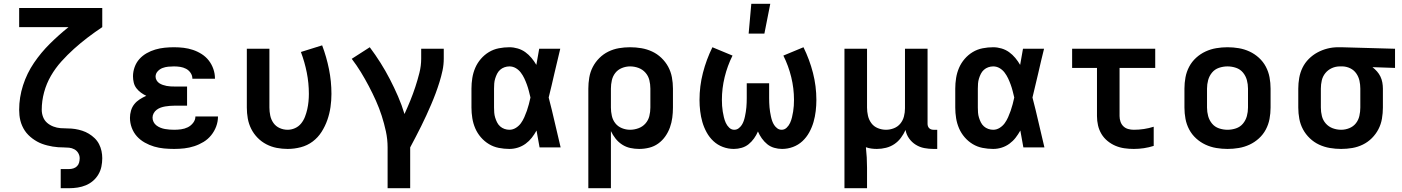

<svg xmlns="http://www.w3.org/2000/svg" viewBox="-20 -777 7390 1012"><path d="M300 215V114H345Q356 114 367 110.5Q378 107 386 99Q394 91 397 79.5Q400 68 400 57Q400 43 392.5 30Q385 17 372 10Q359 3 344.5 1.5Q330 0 315.5 0Q301 0 286.5 -1Q272 -2 257.5 -4.5Q243 -7 229 -10.5Q215 -14 201.5 -19Q188 -24 175.5 -31Q163 -38 151.5 -46.5Q140 -55 129.5 -65.5Q119 -76 111 -88Q103 -100 97 -113.5Q91 -127 87.5 -141Q84 -155 82.5 -169.5Q81 -184 81 -198Q81 -264 101.5 -327.5Q122 -391 159 -445.5Q196 -500 243 -546.5Q290 -593 341 -634H81V-735H519V-634Q480 -608 442.5 -579.5Q405 -551 370 -519.5Q335 -488 303.5 -453Q272 -418 248.5 -377.5Q225 -337 212.5 -291Q200 -245 200 -198Q200 -179 207 -160.5Q214 -142 228.5 -129.5Q243 -117 261.5 -110Q280 -103 299 -101.5Q318 -100 337.5 -100Q357 -100 376 -97Q395 -94 413.5 -88Q432 -82 448.5 -72Q465 -62 479 -48.5Q493 -35 502 -17.5Q511 0 515 19Q519 38 519 57Q519 79 514.5 101Q510 123 498.5 142.5Q487 162 470 176.5Q453 191 432.5 199.5Q412 208 389.5 211.5Q367 215 345 215Z M898 8Q871 8 844.5 5.5Q818 3 792.5 -4.5Q767 -12 743 -25.5Q719 -39 701.5 -58.5Q684 -78 674.5 -103.5Q665 -129 665 -156Q665 -175 670.5 -194Q676 -213 688 -228Q700 -243 716.5 -253.5Q733 -264 751 -272Q736 -279 722.5 -289Q709 -299 699 -312Q689 -325 685 -341.5Q681 -358 681 -375Q681 -399 689.5 -423Q698 -447 714.5 -465.5Q731 -484 753 -496.5Q775 -509 799 -516Q823 -523 848 -525.5Q873 -528 897 -528Q923 -528 948 -525Q973 -522 997 -514Q1021 -506 1043 -492Q1065 -478 1080.5 -458Q1096 -438 1104.5 -413.5Q1113 -389 1113 -364V-362H994V-363Q994 -379 984.5 -393Q975 -407 960.5 -414.5Q946 -422 930 -424.5Q914 -427 897 -427Q882 -427 866.5 -425.5Q851 -424 836.5 -418.5Q822 -413 811 -401Q800 -389 800 -373Q800 -363 805.5 -353.5Q811 -344 819.5 -338.5Q828 -333 838 -329.5Q848 -326 858.5 -324Q869 -322 879.5 -321.5Q890 -321 900 -321H966V-220H900Q888 -220 875.5 -219Q863 -218 851 -216Q839 -214 827.5 -210Q816 -206 806 -198.5Q796 -191 790 -180Q784 -169 784 -157Q784 -145 789.5 -134Q795 -123 805 -115.5Q815 -108 826.5 -103.5Q838 -99 849.5 -97Q861 -95 873.5 -94Q886 -93 898 -93Q916 -93 934.5 -95.5Q953 -98 969.5 -106Q986 -114 998 -129.5Q1010 -145 1010 -163H1129Q1129 -136 1119.5 -110.5Q1110 -85 1093 -64Q1076 -43 1053 -29Q1030 -15 1004 -6.5Q978 2 951.5 5Q925 8 898 8Z M1496 8Q1467 8 1438.5 2.5Q1410 -3 1384 -16.5Q1358 -30 1337.5 -51Q1317 -72 1304 -98Q1291 -124 1286 -152.5Q1281 -181 1281 -210V-520H1400V-210Q1400 -189 1404.5 -167.5Q1409 -146 1421.5 -128.5Q1434 -111 1454 -102Q1474 -93 1496 -93Q1516 -93 1535 -101.5Q1554 -110 1567 -126Q1580 -142 1587.5 -161.5Q1595 -181 1599.5 -201Q1604 -221 1606 -241.5Q1608 -262 1608 -282Q1608 -339 1597 -394.5Q1586 -450 1566 -503L1678 -538Q1701 -477 1714 -412.5Q1727 -348 1727 -282Q1727 -247 1722 -212.5Q1717 -178 1705.5 -145Q1694 -112 1675 -82Q1656 -52 1628 -31Q1600 -10 1565.5 -1Q1531 8 1496 8Z M2023 215V0Q2023 -43 2014 -84.5Q2005 -126 1992 -166.5Q1979 -207 1961.5 -246Q1944 -285 1924 -323Q1904 -361 1882 -397Q1860 -433 1834 -467L1929 -528Q1959 -488 1985.5 -446Q2012 -404 2035 -359.5Q2058 -315 2078 -269Q2098 -223 2112 -176Q2128 -211 2142.5 -246.5Q2157 -282 2169 -318.5Q2181 -355 2190.5 -392.5Q2200 -430 2200 -468V-520H2319V-468Q2319 -436 2312.5 -405.5Q2306 -375 2296.5 -344.5Q2287 -314 2276 -284.5Q2265 -255 2252.5 -226Q2240 -197 2227 -168.5Q2214 -140 2200 -112Q2186 -84 2171.5 -56Q2157 -28 2142 0V215Z M2665 8Q2637 8 2609 2.5Q2581 -3 2557 -17.5Q2533 -32 2514.5 -53.5Q2496 -75 2485 -100.5Q2474 -126 2469.5 -154Q2465 -182 2465 -210V-310Q2465 -338 2469.5 -366Q2474 -394 2485 -419.5Q2496 -445 2514.5 -466.5Q2533 -488 2557 -502.5Q2581 -517 2609 -522.5Q2637 -528 2665 -528Q2687 -528 2709 -521.5Q2731 -515 2749 -502Q2767 -489 2781.5 -471.5Q2796 -454 2807 -435Q2811 -456 2814.5 -477.5Q2818 -499 2822 -520H2933Q2917 -456 2902.5 -391.5Q2888 -327 2872 -263Q2889 -198 2904 -132Q2919 -66 2935 0H2824Q2820 -22 2816 -44.5Q2812 -67 2808 -89Q2797 -69 2783 -51Q2769 -33 2750.5 -19.5Q2732 -6 2710 1Q2688 8 2665 8ZM2665 -93Q2683 -93 2699 -103Q2715 -113 2725.5 -127.5Q2736 -142 2743.5 -159Q2751 -176 2757 -193Q2763 -210 2767.5 -227.5Q2772 -245 2776 -263Q2772 -280 2767.5 -297.5Q2763 -315 2757 -331.5Q2751 -348 2743.5 -364Q2736 -380 2725 -394.5Q2714 -409 2698.5 -418Q2683 -427 2665 -427Q2652 -427 2639 -422.5Q2626 -418 2616 -409Q2606 -400 2600 -388Q2594 -376 2590 -363Q2586 -350 2585 -336.5Q2584 -323 2584 -310V-210Q2584 -197 2585 -183.5Q2586 -170 2590 -157Q2594 -144 2600 -132Q2606 -120 2616 -111Q2626 -102 2639 -97.5Q2652 -93 2665 -93Z M3081 215V-310Q3081 -339 3086 -368.5Q3091 -398 3104.5 -424Q3118 -450 3139 -471Q3160 -492 3186.5 -505Q3213 -518 3242 -523Q3271 -528 3301 -528Q3331 -528 3360.5 -523Q3390 -518 3417 -505.5Q3444 -493 3466 -472Q3488 -451 3502 -425Q3516 -399 3521.5 -369.5Q3527 -340 3527 -310V-210Q3527 -183 3523.5 -156.5Q3520 -130 3511 -105Q3502 -80 3486.5 -58Q3471 -36 3449.5 -20.5Q3428 -5 3402 1.5Q3376 8 3349 8Q3325 8 3302 3Q3279 -2 3259 -15Q3239 -28 3224.5 -46.5Q3210 -65 3200 -86V215ZM3301 -93Q3323 -93 3345 -101Q3367 -109 3382 -126Q3397 -143 3402.5 -165Q3408 -187 3408 -210V-310Q3408 -333 3402.5 -355Q3397 -377 3382 -394Q3367 -411 3345.5 -419Q3324 -427 3301 -427Q3279 -427 3258 -418.5Q3237 -410 3223.5 -393Q3210 -376 3205 -354Q3200 -332 3200 -310V-210Q3200 -188 3205 -166Q3210 -144 3223.5 -127Q3237 -110 3258 -101.5Q3279 -93 3301 -93Z M4102 8Q4081 8 4060.5 2Q4040 -4 4024 -17Q4008 -30 3995.5 -47.5Q3983 -65 3975 -84Q3967 -65 3954.5 -47.5Q3942 -30 3926 -17Q3910 -4 3889.5 2Q3869 8 3848 8Q3818 8 3790 -2.5Q3762 -13 3740.5 -33Q3719 -53 3704.5 -79.5Q3690 -106 3682 -134Q3674 -162 3670.5 -191.5Q3667 -221 3667 -250Q3667 -323 3685 -393Q3703 -463 3735 -528L3841 -484Q3814 -430 3799.5 -370.5Q3785 -311 3785 -251Q3785 -235 3786 -219.5Q3787 -204 3789.5 -189Q3792 -174 3795.5 -159Q3799 -144 3805.5 -129.5Q3812 -115 3823.5 -104Q3835 -93 3850 -93Q3863 -93 3873 -100.5Q3883 -108 3889.5 -118Q3896 -128 3900 -139.5Q3904 -151 3906.5 -163Q3909 -175 3911 -187Q3913 -199 3914 -211Q3915 -223 3915.5 -235.5Q3916 -248 3916 -260V-338H4034V-260Q4034 -248 4034.5 -235.5Q4035 -223 4036 -211Q4037 -199 4039 -187Q4041 -175 4043.5 -163Q4046 -151 4050 -139.5Q4054 -128 4060.5 -118Q4067 -108 4077 -100.5Q4087 -93 4100 -93Q4115 -93 4126.5 -104Q4138 -115 4144.5 -129.5Q4151 -144 4154.5 -159Q4158 -174 4160.5 -189Q4163 -204 4164 -219.5Q4165 -235 4165 -251Q4165 -311 4150.5 -370.5Q4136 -430 4109 -484L4215 -528Q4247 -463 4265 -393Q4283 -323 4283 -250Q4283 -221 4279.5 -191.5Q4276 -162 4268 -134Q4260 -106 4245.5 -79.5Q4231 -53 4209.5 -33Q4188 -13 4160 -2.5Q4132 8 4102 8ZM3926 -600 3940 -757H4040L4009 -600Z M4431 215V-520H4550V-210Q4550 -188 4555 -166.5Q4560 -145 4573 -127.5Q4586 -110 4607 -101.5Q4628 -93 4650 -93Q4671 -93 4691.5 -101Q4712 -109 4725.5 -125.5Q4739 -142 4744.5 -163Q4750 -184 4750 -206V-520H4869V-124Q4869 -118 4871 -112Q4873 -106 4877.5 -101.5Q4882 -97 4888 -95Q4894 -93 4900 -93H4920V8H4900Q4876 8 4852 3.5Q4828 -1 4807 -14Q4786 -27 4771.5 -47.5Q4757 -68 4753 -92Q4743 -70 4728.5 -50.5Q4714 -31 4694 -17.5Q4674 -4 4650 2Q4626 8 4602 8Q4587 8 4572.5 6Q4558 4 4544 -1Q4547 26 4548.5 53Q4550 80 4550 107V215Z M5215 8Q5187 8 5159 2.5Q5131 -3 5107 -17.5Q5083 -32 5064.5 -53.5Q5046 -75 5035 -100.5Q5024 -126 5019.5 -154Q5015 -182 5015 -210V-310Q5015 -338 5019.5 -366Q5024 -394 5035 -419.5Q5046 -445 5064.5 -466.5Q5083 -488 5107 -502.5Q5131 -517 5159 -522.5Q5187 -528 5215 -528Q5237 -528 5259 -521.5Q5281 -515 5299 -502Q5317 -489 5331.5 -471.5Q5346 -454 5357 -435Q5361 -456 5364.5 -477.5Q5368 -499 5372 -520H5483Q5467 -456 5452.5 -391.5Q5438 -327 5422 -263Q5439 -198 5454 -132Q5469 -66 5485 0H5374Q5370 -22 5366 -44.5Q5362 -67 5358 -89Q5347 -69 5333 -51Q5319 -33 5300.5 -19.5Q5282 -6 5260 1Q5238 8 5215 8ZM5215 -93Q5233 -93 5249 -103Q5265 -113 5275.5 -127.5Q5286 -142 5293.5 -159Q5301 -176 5307 -193Q5313 -210 5317.5 -227.5Q5322 -245 5326 -263Q5322 -280 5317.5 -297.5Q5313 -315 5307 -331.5Q5301 -348 5293.5 -364Q5286 -380 5275 -394.5Q5264 -409 5248.5 -418Q5233 -427 5215 -427Q5202 -427 5189 -422.5Q5176 -418 5166 -409Q5156 -400 5150 -388Q5144 -376 5140 -363Q5136 -350 5135 -336.5Q5134 -323 5134 -310V-210Q5134 -197 5135 -183.5Q5136 -170 5140 -157Q5144 -144 5150 -132Q5156 -120 5166 -111Q5176 -102 5189 -97.5Q5202 -93 5215 -93Z M5956 8Q5931 8 5906.5 4.5Q5882 1 5859.5 -8.5Q5837 -18 5817.5 -34Q5798 -50 5785.5 -71Q5773 -92 5767.5 -116Q5762 -140 5762 -165V-419H5631V-520H6069V-419H5881V-165Q5881 -150 5886 -135.5Q5891 -121 5901.5 -111Q5912 -101 5926.5 -97Q5941 -93 5956 -93Q5983 -93 6009.5 -97Q6036 -101 6061 -109V-8Q6036 0 6009.5 4Q5983 8 5956 8Z M6450 8Q6420 8 6390.5 3Q6361 -2 6334 -14.5Q6307 -27 6284.5 -47.5Q6262 -68 6248 -94.5Q6234 -121 6228.5 -150.5Q6223 -180 6223 -210V-310Q6223 -340 6228.5 -369.5Q6234 -399 6248 -425.5Q6262 -452 6284.5 -472.5Q6307 -493 6334 -505.5Q6361 -518 6390.5 -523Q6420 -528 6450 -528Q6480 -528 6509.5 -523Q6539 -518 6566 -505.5Q6593 -493 6615.5 -472.5Q6638 -452 6652 -425.5Q6666 -399 6671.5 -369.5Q6677 -340 6677 -310V-210Q6677 -180 6671.5 -150.5Q6666 -121 6652 -94.5Q6638 -68 6615.5 -47.5Q6593 -27 6566 -14.5Q6539 -2 6509.5 3Q6480 8 6450 8ZM6450 -93Q6473 -93 6495 -100.5Q6517 -108 6531.5 -125.5Q6546 -143 6552 -165Q6558 -187 6558 -210V-310Q6558 -333 6552 -355Q6546 -377 6531.5 -394.5Q6517 -412 6495 -419.5Q6473 -427 6450 -427Q6427 -427 6405 -419.5Q6383 -412 6368.5 -394.5Q6354 -377 6348 -355Q6342 -333 6342 -310V-210Q6342 -187 6348 -165Q6354 -143 6368.5 -125.5Q6383 -108 6405 -100.5Q6427 -93 6450 -93Z M7049 8Q7019 8 6989.5 3Q6960 -2 6933 -14.5Q6906 -27 6884 -48Q6862 -69 6848 -95Q6834 -121 6828.5 -150.5Q6823 -180 6823 -210V-310Q6823 -338 6828 -366.5Q6833 -395 6845.5 -420.5Q6858 -446 6878.5 -466.5Q6899 -487 6924 -500.5Q6949 -514 6976.5 -521Q7004 -528 7033 -528H7050L7333 -520V-419L7214 -423Q7227 -413 7238 -400.5Q7249 -388 7256 -373.5Q7263 -359 7266 -342.5Q7269 -326 7269 -310V-210Q7269 -181 7264 -151.5Q7259 -122 7245.5 -96Q7232 -70 7211 -49Q7190 -28 7163.5 -15Q7137 -2 7108 3Q7079 8 7049 8ZM7049 -93Q7071 -93 7092 -101.5Q7113 -110 7126.5 -127Q7140 -144 7145 -166Q7150 -188 7150 -210V-310Q7150 -331 7145.5 -351.5Q7141 -372 7129 -389.5Q7117 -407 7098 -416.5Q7079 -426 7058 -427H7042Q7020 -427 7000 -418Q6980 -409 6966 -392Q6952 -375 6947 -353.5Q6942 -332 6942 -310V-210Q6942 -187 6947.5 -165Q6953 -143 6968 -126Q6983 -109 7004.5 -101Q7026 -93 7049 -93Z"/></svg>

Font: Iosevka Book
Style: Bold
Weight: 700
Designer: Belleve Invis
Foundry: Belleve Invis
Version: Version 28.0.7; ttfautohint (v1.8.3)